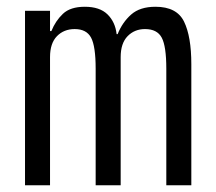

<svg xmlns="http://www.w3.org/2000/svg" viewBox="-20 -548 640 568"><path d="M54 0V-516H128V-456H132Q144 -486 166 -507Q188 -528 231 -528Q275 -528 298 -505.5Q321 -483 325 -447H328Q342 -482 368 -505Q394 -528 440 -528Q503 -528 524.5 -484Q546 -440 546 -358V0H472V-345Q472 -411 458.5 -436.5Q445 -462 409 -462Q378 -462 357.5 -441Q337 -420 337 -379V0H263V-345Q263 -411 249.5 -436.5Q236 -462 201 -462Q169 -462 148.5 -441Q128 -420 128 -379V0Z"/></svg>

Font: Lilex Nerd Font
Style: Regular
Weight: 400
Designer: Mike Abbink, Paul van der Laan, Pieter van Rosmalen, Mikhael Khrustik
Foundry: Mikhael Khrustik
Version: Version 2.400; ttfautohint (v1.8.4.7-5d5b);Nerd Fonts 3.3.0